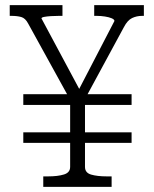

<svg xmlns="http://www.w3.org/2000/svg" viewBox="-20 -730 600 750"><path d="M71 -362H494V-320H71ZM71 -213H494V-172H71ZM254 -366H312V-78Q312 -55 336 -48Q360 -41 397 -41H416V0H149V-41H168Q206 -41 230 -48.5Q254 -56 254 -78ZM301 -323 263 -324 90 -638Q79 -659 63 -663.5Q47 -668 25 -668H18V-710H224V-668H210Q194 -668 178.5 -667Q163 -666 152.5 -664Q142 -662 142 -658L300 -363L276 -357L427 -648Q427 -654 416.5 -658.5Q406 -663 390 -665.5Q374 -668 358 -668H348V-710H542V-668H535Q514 -668 496 -659.5Q478 -651 464 -624Z"/></svg>

Font: Roboto Serif SemiCondensed ExtraLight
Style: Regular
Weight: 250
Width: 4
Designer: Greg Gazdowicz
Foundry: Commercial Type
Version: Version 1.007